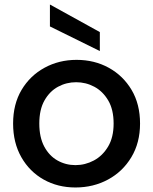

<svg xmlns="http://www.w3.org/2000/svg" viewBox="-20 -823 678 850"><path d="M314 7Q236 7 173.5 -28Q111 -63 74.5 -127Q38 -191 38 -276Q38 -362 75.5 -425Q113 -488 177 -523Q241 -558 319 -558Q398 -558 461.5 -523Q525 -488 562.5 -425Q600 -362 600 -276Q600 -191 561.5 -127Q523 -63 458 -28Q393 7 314 7ZM314 -92Q357 -92 395.5 -112.5Q434 -133 458.5 -174Q483 -215 483 -276Q483 -338 459 -378.5Q435 -419 397.5 -439Q360 -459 317 -459Q274 -459 237 -439Q200 -419 177 -378.5Q154 -338 154 -276Q154 -215 176 -174Q198 -133 234.5 -112.5Q271 -92 314 -92ZM201 -803 422 -681V-597L201 -706Z"/></svg>

Font: Parkinsans Medium
Style: Regular
Weight: 500
Designer: Red Stone, Indian Type Foundry
Foundry: Indian Type Foundry
Version: Version 1.000